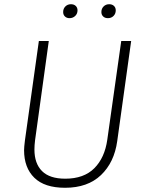

<svg xmlns="http://www.w3.org/2000/svg" viewBox="-20 -878 687 909"><path d="M535 -210Q521 -109 458 -49Q395 11 288 11Q191 11 142.5 -36.5Q94 -84 94 -167Q94 -181 98 -213L164 -684H211L146 -214Q143 -190 143 -170Q143 -104 179 -68Q215 -32 289 -32Q377 -32 426.5 -81.5Q476 -131 488 -217L554 -684H601ZM279 -821Q279 -837 289.5 -847.5Q300 -858 316 -858Q330 -858 338.5 -850Q347 -842 347 -829Q347 -813 336 -802.5Q325 -792 309 -792Q296 -792 287.5 -800Q279 -808 279 -821ZM460 -821Q460 -837 470.5 -847.5Q481 -858 497 -858Q511 -858 519.5 -850Q528 -842 528 -829Q528 -813 517.5 -802.5Q507 -792 491 -792Q477 -792 468.5 -800Q460 -808 460 -821Z"/></svg>

Font: Fira Sans ExtraLight
Style: Italic
Weight: 275
Italic angle: -8°
Designer: Carrois Corporate & Edenspiekermann AG
Foundry: Carrois Corporate GbR & Edenspiekermann AG
Version: Version 4.203